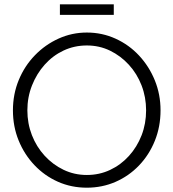

<svg xmlns="http://www.w3.org/2000/svg" viewBox="-20 -861 805 891"><path d="M725 -349Q725 -273 698.5 -207.5Q672 -142 625 -93Q578 -44 516 -17Q454 10 383 10Q311 10 249 -17.5Q187 -45 140 -94.5Q93 -144 66.5 -209Q40 -274 40 -349Q40 -424 67 -489.5Q94 -555 142 -604.5Q190 -654 252 -682Q314 -710 383 -710Q454 -710 516.5 -681.5Q579 -653 625.5 -603Q672 -553 698.5 -488Q725 -423 725 -349ZM658 -349Q658 -410 637 -464.5Q616 -519 578 -560.5Q540 -602 490.5 -626Q441 -650 383 -650Q325 -650 275 -626.5Q225 -603 187.5 -561Q150 -519 128.5 -464.5Q107 -410 107 -349Q107 -288 128 -234Q149 -180 187 -138.5Q225 -97 275 -73Q325 -49 383 -49Q441 -49 491 -72.5Q541 -96 578.5 -137.5Q616 -179 637 -233Q658 -287 658 -349ZM508 -792H258V-841H508Z"/></svg>

Font: Kulim Park Light
Style: Regular
Weight: 300
Designer: Noponies / Dale Sattler
Foundry: Noponies
Version: Version 1.000; ttfautohint (v1.8.3)